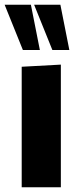

<svg xmlns="http://www.w3.org/2000/svg" viewBox="-31 -794 334 814"><path d="M191 -582 114 -773V-774H225L263 -582ZM61 0V-511L226 -520H227V0ZM66 -582 -11 -773V-774H100L138 -582Z"/></svg>

Font: Foldit Thin
Style: Bold
Weight: 700
Version: Version 1.003